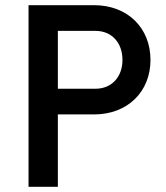

<svg xmlns="http://www.w3.org/2000/svg" viewBox="-20 -720 640 740"><path d="M90 0H203V-279H343C471 -279 560 -366 560 -489C560 -613 471 -700 343 -700H90ZM203 -378V-601H348C410 -601 452 -556 452 -489C452 -423 410 -378 348 -378Z"/></svg>

Font: CommitMono
Style: 600Regular
Weight: 600
Monospace: yes
Designer: Eigil Nikolajsen
Foundry: Eigil Nikolajsen
Version: Version 1.143